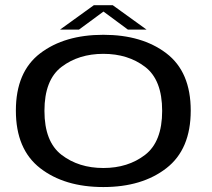

<svg xmlns="http://www.w3.org/2000/svg" viewBox="-20 -732 836 756"><path d="M387 4.5Q539.5 4.5 635.2 -69.8Q731 -144 731 -296.5Q731 -449 635.2 -522Q539.5 -595 387 -595Q234 -595 138.2 -522Q42.5 -449 42.5 -296.5Q42.5 -144 138.2 -69.8Q234 4.5 387 4.5ZM387 -70.5Q290 -70.5 222.5 -122.2Q155 -174 155 -295.5Q155 -417.5 222.5 -468.8Q290 -520 387 -520Q484 -520 551.2 -468.8Q618.5 -417.5 618.5 -295.5Q618.5 -174 551.2 -122.2Q484 -70.5 387 -70.5ZM216.5 -615.5H291L387.5 -686.5L483.5 -615.5H557L424 -711.5H349.5Z"/></svg>

Font: Anybody Expanded
Style: Regular
Weight: 400
Width: 7
Version: Version 1.113;gftools[0.9.25]